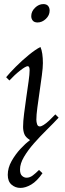

<svg xmlns="http://www.w3.org/2000/svg" viewBox="-20 -685 320 940"><path d="M164 -575Q148 -575 140.5 -584Q133 -593 133 -606Q133 -629 151.5 -647Q170 -665 192 -665Q208 -665 215.5 -656Q223 -647 223 -633Q223 -610 204.5 -592.5Q186 -575 164 -575ZM110 185Q126 185 140.5 174Q155 163 171 147L188 163Q161 202 133 218.5Q105 235 80 235Q55 235 36.5 219Q18 203 18 171Q18 137 36.5 104Q55 71 80 44Q105 17 126 2V0Q105 -13 99 -29Q93 -45 93 -64Q93 -90 98 -129Q103 -168 109 -210Q115 -252 120 -287Q125 -322 125 -341Q125 -361 116 -361Q106 -361 79 -340Q52 -319 26 -291L10 -307Q28 -329 58 -359Q88 -389 121 -416Q154 -443 178 -455Q184 -442 187 -421.5Q190 -401 190 -376Q190 -354 185 -316.5Q180 -279 174 -237.5Q168 -196 163 -159Q158 -122 158 -99Q158 -88 161.5 -77Q165 -66 175 -66Q189 -66 220 -94L251 -125L267 -109Q241 -81 208.5 -49Q176 -17 146.5 16.5Q117 50 97.5 83Q78 116 78 145Q78 167 88 176Q98 185 110 185Z"/></svg>

Font: Bona Nova
Style: Italic
Weight: 400
Italic angle: -4°
Designer: Mateusz Machalski
Foundry: Capitalics
Version: Version 4.001; ttfautohint (v1.8.3)